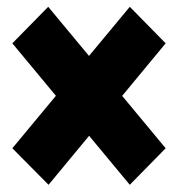

<svg xmlns="http://www.w3.org/2000/svg" viewBox="-20 -585 514 554"><path d="M120.1 -51.8 15.6 -157.2 354.5 -565.4 458 -460ZM354.5 -51.8 15.6 -460 119.1 -565.4 458 -157.2Z"/></svg>

Font: Reddit Sans Condensed Black
Style: Regular
Weight: 900
Designer: Stephen Hutchings
Foundry: Reddit
Version: Version 1.014